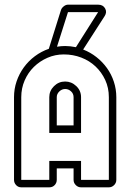

<svg xmlns="http://www.w3.org/2000/svg" viewBox="-20 -799 582 822"><path d="M71 3Q58 3 49 -6.5Q40 -16 40 -29V-383Q40 -418 51 -450.5Q62 -483 82 -510.5Q102 -538 129.5 -558.5Q157 -579 189 -590L241 -756Q244 -765 253 -772Q262 -779 271 -779H400Q421 -779 430 -763Q439 -747 428 -730L336 -587Q367 -575 393 -554.5Q419 -534 438 -507.5Q457 -481 467.5 -449Q478 -417 478 -383V-29Q478 -16 468.5 -6.5Q459 3 446 3H327Q314 3 304.5 -6.5Q295 -16 295 -29V-78H223V-29Q223 -16 214 -6.5Q205 3 191 3ZM191 -29V-110H327V-29H446V-383Q446 -423 430.5 -456.5Q415 -490 389 -514.5Q363 -539 328 -552.5Q293 -566 253 -566Q216 -566 183 -551.5Q150 -537 125 -512.5Q100 -488 85.5 -454.5Q71 -421 71 -383V-29ZM327 -230H191V-383Q191 -410 211 -430Q231 -450 259 -450Q286 -450 306.5 -430.5Q327 -411 327 -383ZM259 -602Q280 -602 305 -597L400 -747H271L224 -599Q242 -602 259 -602ZM295 -383Q295 -398 284 -408Q273 -418 259 -418Q245 -418 234 -407.5Q223 -397 223 -383V-262H295Z"/></svg>

Font: Lichte PostBus
Style: Regular
Weight: 400
Designer: Peter Wiegel
Version: Version 1.001